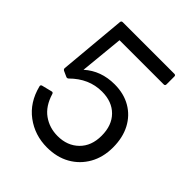

<svg xmlns="http://www.w3.org/2000/svg" viewBox="-205 -865 1010 1010"><g transform="rotate(45 300.0 -360.0)"><path d="M309 14Q218 14 148 -38Q78 -90 54 -185Q51 -195 61 -198L117 -212Q127 -215 130 -205Q151 -135 198 -101.5Q245 -68 306 -68Q378 -68 423.5 -112.5Q469 -157 469 -233Q469 -310 425 -354.5Q381 -399 306 -399Q209 -399 133 -323Q126 -317 118 -321L87 -335Q79 -340 80 -348L114 -724Q115 -734 125 -734H509Q519 -734 519 -724V-666Q519 -655 509 -655H180L156 -411Q225 -473 326 -473Q395 -473 446.5 -443Q498 -413 526.5 -359Q555 -305 555 -232Q555 -159 523.5 -103.5Q492 -48 437 -17Q382 14 309 14Z"/></g></svg>

Font: LINE Seed Sans
Style: Regular
Weight: 400
Designer: LINE VX Design & Dalton Maag Ltd & Sandoll Inc
Foundry: Dalton Maag Ltd
Version: Version 1.003